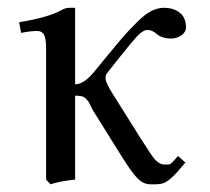

<svg xmlns="http://www.w3.org/2000/svg" viewBox="-20 -462 540 494"><path d="M458.5 -391.6Q458.5 -379.4 446.8 -371.1Q435.1 -362.8 420.4 -362.8Q396 -362.8 381.3 -376Q371.6 -384.8 358.9 -384.8Q348.6 -384.8 335.2 -371.1Q321.8 -357.4 290 -317.4L255.4 -273.9Q251.5 -269 251.5 -261.2Q251.5 -250 268.6 -222.7L341.3 -106.9Q371.1 -59.6 378.9 -51.3Q390.6 -38.6 403.8 -38.6Q405.3 -38.6 407.7 -38.6Q410.2 -38.6 411.1 -38.6Q416.5 -38.6 420.4 -41.7Q424.3 -44.9 438 -60.5Q456.5 -43.9 457 -43.9Q435.5 -17.6 422.4 -5.6Q409.2 6.3 400.6 9.3Q392.1 12.2 378.4 12.2Q377 12.2 373 12.2Q369.1 12.2 366.7 12.2Q349.1 12.2 334 -2.9Q318.8 -18.1 291 -63L217.8 -180.2Q215.8 -184.1 212.4 -191.4Q209 -198.7 206.8 -201.7Q204.6 -204.6 200.4 -208.7Q196.3 -212.9 189.7 -214.4Q183.1 -215.8 173.3 -215.8V0Q134.8 3.9 109.9 12.2L98.6 0V-337.4Q98.6 -363.8 93 -373Q87.4 -382.3 76.2 -382.3Q58.6 -382.3 34.2 -377.4L29.3 -404.8Q104.5 -417 138.2 -436Q148.4 -441.9 158.2 -441.9H173.3V-245.1Q195.3 -245.1 220.7 -275.4L258.8 -321.8Q285.6 -354.5 299.3 -370.1Q313 -385.7 333.3 -405.8Q353.5 -425.8 369.6 -433.8Q385.7 -441.9 401.9 -441.9Q426.8 -441.9 442.6 -429.2Q458.5 -416.5 458.5 -391.6Z"/></svg>

Font: Libertinage
Style: l
Weight: 400
Designer: OSP
Foundry: OSP
Version: Version 1.0; 2008; OFL relea